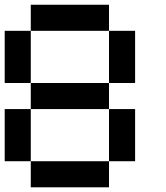

<svg xmlns="http://www.w3.org/2000/svg" viewBox="-20 -798 707 818"><path d="M444.4 0H111.1V-111.1H444.4ZM111.1 -111.1H0V-333.3H111.1ZM555.6 -111.1H444.4V-333.3H555.6ZM444.4 -333.3H111.1V-444.4H444.4ZM444.4 -666.7H111.1V-777.8H444.4ZM111.1 -444.4H0V-666.7H111.1ZM555.6 -444.4H444.4V-666.7H555.6Z"/></svg>

Font: Pixeloid Mono
Style: Regular
Weight: 400
Monospace: yes
Designer: GGBotNet
Foundry: GGBotNet
Version: 0.5